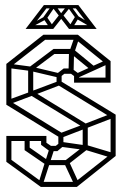

<svg xmlns="http://www.w3.org/2000/svg" viewBox="-20 -737 481 757"><path d="M321 -227 96 -364 106 -380 331 -242ZM141 0 5 -99 15 -114 151 -15ZM5 -99V-201H25V-99ZM141 0V-20H283V0ZM163 -86 77 -145 87 -162 173 -102ZM154 -87 177 -158 195 -152 172 -81ZM77 -145V-201H97V-145ZM9 -181V-201H163V-181ZM171 -86V-106H241V-86ZM276 -2 233 -94 251 -103 293 -11ZM177 -140 142 -166 153 -181 188 -157ZM142 -166V-201H163V-166ZM175 -141V-162H206V-141ZM206 -141 195 -158 219 -177 230 -161ZM220 -192 5 -324 17 -340 232 -208ZM210 -161V-207H230V-161ZM244 -85 233 -101 317 -166 327 -150ZM5 -324V-485H25V-324ZM283 0 272 -16 426 -137 436 -122ZM422 -114 307 -149 312 -168 429 -133ZM306 -154V-243H326V-154ZM91 -363V-469H111V-363ZM109 -360 103 -377 218 -420 224 -404ZM220 -429 101 -457 105 -474 223 -446ZM16 -469 5 -485 151 -600 163 -584ZM309 -227 302 -244 421 -290 428 -273ZM416 -122V-284L436 -285V-122ZM203 -406V-448H223V-406ZM101 -454 91 -469 191 -544 201 -529ZM426 -269 203 -405 213 -421 436 -285ZM216 -432 205 -447 231 -467 241 -452ZM231 -446V-467H261V-446ZM272 -411V-444H292V-411ZM283 -429 252 -452 263 -467 294 -444ZM250 -446 252 -531H272L270 -446ZM191 -524V-544H266V-524ZM272 -411V-431H416V-411ZM338 -461 260 -525 272 -541 350 -477ZM151 -580V-600H287L284 -580ZM351 -479 400 -501 407 -485 359 -463ZM270 -520 251 -526 275 -595 293 -589ZM396 -411V-493L416 -496V-411ZM406 -478 274 -585 287 -600 416 -496ZM172 -81 150 -13 133 -19 154 -87ZM359 -463 286 -430 279 -446 351 -479ZM102 -457 11 -469 15 -486 105 -474ZM15 -325 9 -342 102 -376 108 -360ZM218 -192 212 -210 305 -245 311 -228ZM312 -146 215 -159 220 -178 317 -164ZM341 -623 269 -717H289L361 -623ZM95 -623 101 -638H183V-623ZM81 -623 153 -717H173L101 -623ZM106 -631 102 -642 158 -673 164 -662ZM178 -624 155 -658 167 -667 188 -636ZM170 -623 214 -679 224 -666 190 -623ZM221 -664 189 -705 198 -717 221 -685ZM252 -623 218 -667 228 -679 272 -623ZM158 -704V-717H229V-704ZM212 -704V-717H283V-704ZM259 -623V-638H341L347 -623ZM264 -624 255 -637 276 -671 287 -661ZM145 -661 185 -717H201L162 -660ZM221 -664V-685L246 -717L254 -705ZM282 -660 241 -717H257L298 -661ZM336 -631 278 -665 284 -676 340 -642Z"/></svg>

Font: Octagon Variable
Style: Regular
Weight: 400
Designer: Alexander Royter, Emma Schmalisch, Felix Willnauer, Friederike Temme, Greta Wachholz, Jason Tsiakas, Julia Baskal, Julia
Foundry: Type Design @ HAW Hamburg
Version: Version 1.000